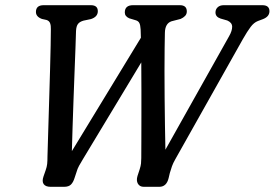

<svg xmlns="http://www.w3.org/2000/svg" viewBox="-20 -720 1059 740"><path d="M810.5 -672Q810.5 -684 819 -692Q827.5 -700 842.5 -700H991Q1019 -700 1018.5 -676Q1018 -656 994 -646.5L974 -639Q958.5 -633 945.8 -616Q933 -599 916.5 -570L655.5 -106Q647 -91 642.8 -79.2Q638.5 -67.5 634.5 -53L630 -34Q622 0 594 0H534Q518.5 0 511.5 -12Q504.5 -24 510 -42L518.5 -68Q522.5 -80.5 523.5 -90Q524.5 -99.5 524.5 -111Q524.5 -133.5 524.8 -175Q525 -216.5 525 -268.5Q525 -320.5 525 -375.2Q525 -430 524.5 -479.5L300.5 -108Q291 -92.5 284.8 -81.2Q278.5 -70 274.5 -55.5L267.5 -34.5Q262.5 -18 253.8 -9Q245 0 227 0H175Q156 0 148.5 -10.2Q141 -20.5 147.5 -39.5L156 -64Q160.5 -76.5 161.8 -88Q163 -99.5 163 -118Q163.5 -133.5 164.5 -169Q165.5 -204.5 167 -252Q168.5 -299.5 170 -351.5Q171.5 -403.5 173 -453.5Q174.5 -503.5 175.2 -544Q176 -584.5 176 -607.5Q176.5 -621 173.2 -630.2Q170 -639.5 159.5 -643L141.5 -647Q118.5 -655.5 118.5 -674Q118.5 -700 148.5 -700H330Q357.5 -700 357 -676Q356.5 -655 330.5 -646.5L302 -640.5Q287.5 -636.5 280.8 -628Q274 -619.5 273 -601Q272.5 -579 271 -538.5Q269.5 -498 267.5 -446.5Q265.5 -395 263.5 -339.8Q261.5 -284.5 259.8 -232Q258 -179.5 257 -137.5L523 -574.5Q522.5 -593.5 522 -606.5Q521 -623.5 517.2 -631Q513.5 -638.5 504.5 -641.5L478 -649.5Q461 -657 461 -672Q461 -700 493 -700H673Q700 -700 700 -676Q700 -665.5 693.2 -658.5Q686.5 -651.5 676 -647L641 -638Q616 -629.5 615.5 -593Q615 -573 614.5 -534.2Q614 -495.5 614 -445.8Q614 -396 614.5 -341.8Q615 -287.5 615.8 -235.8Q616.5 -184 617.5 -143L863 -580.5Q875 -601.5 874.8 -617.2Q874.5 -633 856 -641L830 -648.5Q810.5 -655 810.5 -672Z"/></svg>

Font: Fraunces 144pt S100
Style: Italic
Weight: 400
Italic angle: -16°
Version: Version 1.000; ttfautohint (v1.8.3)